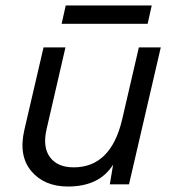

<svg xmlns="http://www.w3.org/2000/svg" viewBox="-20 -673 638 701"><path d="M534 -653 519 -586H205L220 -653ZM487 -500H567L451 0H381L393 -72Q343 8 228 8Q142 8 94.5 -48Q47 -104 69 -199L139 -500H219L150 -201Q135 -136 162.5 -99Q190 -62 249 -62Q385 -62 426 -237Z"/></svg>

Font: Elaine Sans
Style: Italic
Weight: 400
Italic angle: -13°
Designer: Wei Huang
Foundry: Wei Huang
Version: Version 2.001;December 24, 2019;FontCreator 12.0.0.2547 64-b